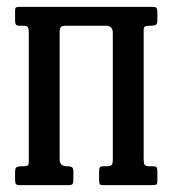

<svg xmlns="http://www.w3.org/2000/svg" viewBox="-20 -540 503 560"><path d="M154 -75.5Q154 -55 175 -55H176.5Q186.5 -55 190.2 -52Q194 -49 194 -38V-15Q194 -6 191.2 -3Q188.5 0 180 0H38Q29 0 26.5 -3.2Q24 -6.5 24 -16V-39Q24 -49.5 28.2 -52.2Q32.5 -55 42 -55H47Q57 -55 60.5 -57.2Q64 -59.5 64 -69V-442.5Q64 -455.5 61.5 -460.2Q59 -465 46 -465H37Q29 -465 26.5 -468.2Q24 -471.5 24 -480V-509Q24 -517.5 27.8 -518.8Q31.5 -520 39.5 -520H425Q434 -520 436.5 -516.8Q439 -513.5 439 -504V-481Q439 -470.5 435 -467.8Q431 -465 421 -465H416Q406.5 -465 402.8 -462.8Q399 -460.5 399 -451V-77.5Q399 -64.5 401.5 -59.8Q404 -55 417 -55H426Q434.5 -55 436.8 -51.8Q439 -48.5 439 -40V-11Q439 -3 435.5 -1.5Q432 0 423.5 0H280Q272 0 270.5 -3.8Q269 -7.5 269 -15.5V-40.5Q269 -49 271.2 -52Q273.5 -55 281.5 -55H289Q301 -55 305 -58.2Q309 -61.5 309 -74.5V-444.5Q309 -465 288 -465H174Q162 -465 158 -461.8Q154 -458.5 154 -445.5Z"/></svg>

Font: Besley* Condensed
Style: Regular
Weight: 400
Width: 3
Designer: Owen Earl
Foundry: indestructible type*
Version: Version 3.000; ttfautohint (v1.8.3)